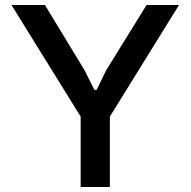

<svg xmlns="http://www.w3.org/2000/svg" viewBox="-20 -749 763 769"><path d="M303 0V-282L26 -729H160L319 -467L358 -389H367L405 -467L567 -729H697L420 -282V0Z"/></svg>

Font: Hubot Sans Medium
Style: Regular
Weight: 500
Designer: Deni Anggara
Foundry: GitHub, Inc., Subsidiary of Microsoft Corporation
Version: Version 2.000